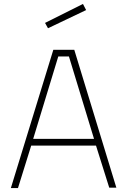

<svg xmlns="http://www.w3.org/2000/svg" viewBox="-20 -952 644 972"><path d="M35 0 250 -700H356L569 -2H533L466 -215H138L71 0ZM275 -666 148 -249H456L329 -666ZM208 -836 400 -932 416 -901 223 -809Z"/></svg>

Font: TypoPRO Titillium Text
Style: 1 wt
Weight: 100
Designer: Accademia di Belle Arti di Urbino and others
Foundry: Accademia di Belle Arti di Urbino and others.
Version: Version 25.000